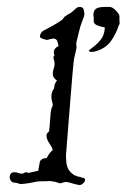

<svg xmlns="http://www.w3.org/2000/svg" viewBox="-20 -527 365 553"><path d="M209 6Q208 6 206.5 5.5Q205 5 203 5L191 2Q184 0 178.5 -1.5Q173 -3 171 -3Q167 -3 161 -1Q155 1 152 1Q151 1 149 0Q147 -1 146 -1Q143 -2 140 -3Q137 -4 133 -4Q128 -6 121 -5.5Q114 -5 111 -5Q110 -5 102.5 -5Q95 -5 86 -4Q73 -1 59.5 1Q46 3 41 3Q36 3 31.5 1Q27 -1 22 -1Q15 -1 11.5 -6Q8 -11 8 -16Q8 -31 22 -31Q27 -31 32 -29Q37 -27 41 -27H46Q49 -29 51.5 -30Q54 -31 54 -31Q56 -31 62 -29Q70 -31 78 -32.5Q86 -34 90 -35Q92 -48 94.5 -59.5Q97 -71 115 -72V-73L118 -78Q120 -82 123.5 -86.5Q127 -91 132 -95Q130 -103 122 -114.5Q114 -126 114 -136Q114 -143 120 -147Q122 -149 123 -164Q124 -179 125.5 -196.5Q127 -214 131 -221Q133 -225 130.5 -232.5Q128 -240 128 -249Q128 -262 136 -273Q136 -285 144 -295Q132 -303 132 -314Q132 -322 135 -331Q135 -330 135.5 -331Q136 -332 137 -339Q138 -348 135 -355.5Q132 -363 137 -368Q136 -370 135.5 -372Q135 -374 135 -376Q135 -387 146 -393L149 -395Q149 -396 148.5 -396Q148 -396 148 -397Q147 -405 144 -410.5Q141 -416 133 -416Q131 -416 123 -414Q117 -412 115 -412Q113 -412 104 -415Q95 -418 95 -422Q95 -427 98 -431.5Q101 -436 104 -438Q115 -444 130 -452Q145 -460 159 -470L164 -476L166 -479Q167 -479 167 -479.5Q167 -480 168 -480L175 -485L184 -490Q185 -491 186.5 -492Q188 -493 189 -494Q193 -498 198.5 -502.5Q204 -507 208 -507Q218 -507 220 -502Q222 -497 223 -489Q223 -482 222 -480L216 -464Q211 -451 207.5 -435.5Q204 -420 200 -405Q199 -401 200 -396Q201 -391 200 -387Q198 -377 195.5 -367.5Q193 -358 192 -348Q191 -340 188.5 -311Q186 -282 183 -243.5Q180 -205 177 -168Q174 -131 172 -105.5Q170 -80 170 -79Q170 -76 170.5 -66Q171 -56 173 -49Q177 -34 193 -23Q195 -22 198 -21Q201 -20 203 -19Q205 -18 208 -18Q211 -18 214 -16Q218 -15 221.5 -14Q225 -13 225 -9Q225 -4 219.5 1Q214 6 209 6ZM237 -379Q236 -379 236 -381Q236 -382 245 -389Q259 -399 270 -412.5Q281 -426 282 -448Q270 -450 260 -454Q250 -458 250 -466V-477Q249 -480 249 -483Q249 -486 249 -487Q251 -500 259.5 -503.5Q268 -507 281 -507H296Q304 -507 314 -496.5Q324 -486 324 -480V-465Q326 -458 322 -454Q315 -431 300.5 -410Q286 -389 258 -380Q248 -377 243 -377.5Q238 -378 237 -379Z"/></svg>

Font: RU Serius
Style: Regular
Weight: 400
Designer: Robert E. Leuschke
Foundry: Robert E. Leuschke
Version: Version 1.011; ttfautohint (v1.8.3)